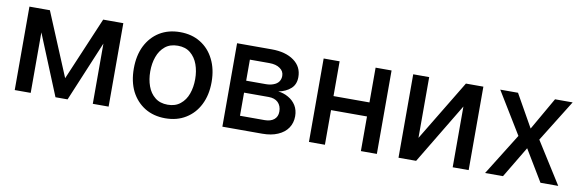

<svg xmlns="http://www.w3.org/2000/svg" viewBox="-44 -890 3751 1237"><g transform="rotate(10 1831.5 -271.5)"><path d="M377.9 -131.8Q421.9 -235.4 553.7 -545.9Q576.2 -545.9 645.5 -545.9Q587.9 -409.2 417 0Q397.5 0 337.9 0Q282.2 -136.7 114.3 -545.9Q136.7 -545.9 205.1 -545.9Q248 -442.4 377.9 -131.8ZM175.8 -545.9Q175.8 -409.2 175.8 0Q149.4 0 71.3 0Q71.3 -136.7 71.3 -545.9Q97.7 -545.9 175.8 -545.9ZM582 0Q582 -136.7 582 -545.9Q608.4 -545.9 685.5 -545.9Q685.5 -409.2 685.5 0Q660.2 0 582 0Z M1056.6 10.7Q980.5 10.7 922.9 -24.4Q866.2 -59.6 834 -122.1Q802.7 -185.5 802.7 -270.5Q802.7 -355.5 834 -418.9Q866.2 -482.4 922.9 -517.6Q980.5 -552.7 1056.6 -552.7Q1133.8 -552.7 1190.4 -517.6Q1248 -482.4 1279.3 -418.9Q1311.5 -355.5 1311.5 -270.5Q1311.5 -185.5 1279.3 -122.1Q1248 -59.6 1190.4 -24.4Q1133.8 10.7 1056.6 10.7ZM1057.6 -78.1Q1107.4 -78.1 1139.6 -104.5Q1172.9 -130.9 1188.5 -174.8Q1204.1 -217.8 1204.1 -270.5Q1204.1 -323.2 1188.5 -366.2Q1172.9 -410.2 1139.6 -437.5Q1107.4 -463.9 1057.6 -463.9Q1006.8 -463.9 974.6 -437.5Q941.4 -410.2 925.8 -366.2Q910.2 -323.2 910.2 -270.5Q910.2 -217.8 925.8 -174.8Q941.4 -130.9 974.6 -104.5Q1006.8 -78.1 1057.6 -78.1Z M1429.7 0Q1429.7 -136.7 1429.7 -545.9Q1486.3 -545.9 1656.2 -545.9Q1748 -545.9 1802.7 -505.9Q1856.4 -466.8 1856.4 -399.4Q1856.4 -351.6 1826.2 -324.2Q1794.9 -295.9 1745.1 -286.1Q1781.2 -282.2 1811.5 -264.6Q1842.8 -247.1 1861.3 -217.8Q1879.9 -187.5 1879.9 -147.5Q1879.9 -103.5 1857.4 -70.3Q1835 -37.1 1792 -18.6Q1750 0 1690.4 0Q1603.5 0 1429.7 0ZM1529.3 -88.9Q1569.3 -88.9 1690.4 -88.9Q1729.5 -88.9 1752 -107.4Q1774.4 -126 1774.4 -159.2Q1774.4 -196.3 1752 -218.8Q1729.5 -240.2 1690.4 -240.2Q1636.7 -240.2 1529.3 -240.2Q1529.3 -202.1 1529.3 -88.9ZM1529.3 -318.4Q1561.5 -318.4 1657.2 -318.4Q1686.5 -318.4 1708 -327.1Q1729.5 -335 1741.2 -350.6Q1752.9 -367.2 1752.9 -388.7Q1752.9 -419.9 1726.6 -437.5Q1701.2 -456.1 1656.2 -456.1Q1614.3 -456.1 1529.3 -456.1Q1529.3 -420.9 1529.3 -318.4Z M2366.2 -318.4Q2366.2 -295.9 2366.2 -226.6Q2292 -226.6 2070.3 -226.6Q2070.3 -250 2070.3 -318.4Q2144.5 -318.4 2366.2 -318.4ZM2100.6 -545.9Q2100.6 -409.2 2100.6 0Q2074.2 0 1996.1 0Q1996.1 -136.7 1996.1 -545.9Q2022.5 -545.9 2100.6 -545.9ZM2440.4 -545.9Q2440.4 -409.2 2440.4 0Q2414.1 0 2335.9 0Q2335.9 -136.7 2335.9 -545.9Q2362.3 -545.9 2440.4 -545.9Z M2686.5 -148.4Q2746.1 -248 2926.8 -545.9Q2955.1 -545.9 3041 -545.9Q3041 -409.2 3041 0Q3014.6 0 2936.5 0Q2936.5 -99.6 2936.5 -397.5Q2877 -297.9 2697.3 0Q2668.9 0 2582 0Q2582 -136.7 2582 -545.9Q2608.4 -545.9 2686.5 -545.9Q2686.5 -446.3 2686.5 -148.4Z M3267.6 -545.9Q3297.9 -492.2 3387.7 -333Q3418 -385.7 3509.8 -545.9Q3538.1 -545.9 3625 -545.9Q3583 -477.5 3455.1 -272.5Q3498 -204.1 3627 0Q3597.7 0 3510.7 0Q3480.5 -50.8 3387.7 -204.1Q3357.4 -153.3 3265.6 0Q3236.3 0 3148.4 0Q3191.4 -68.4 3318.4 -272.5Q3276.4 -340.8 3151.4 -545.9Q3179.7 -545.9 3267.6 -545.9Z"/></g></svg>

Font: DeepSea
Style: Medium
Weight: 500
Designer: Stem
Version: Version 3.019;git-0a5106e0b